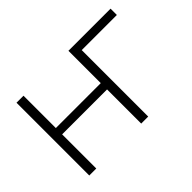

<svg xmlns="http://www.w3.org/2000/svg" viewBox="-99 -745 970 970"><g transform="rotate(-45 386.0 -260.0)"><path d="M750 -520V-475H499V0H449V-244H128V0H78V-520H128V-289H449V-520Z"/></g></svg>

Font: Raleway-v4020 Light
Style: Regular
Weight: 300
Designer: Matt McInerney, Pablo Impallari, Rodrigo Fuenzalida
Foundry: Matt McInerney, Pablo Impallari, Rodrigo Fuenzalida
Version: Version 4.020;PS 004.020;hotconv 1.0.88;makeotf.lib2.5.64775